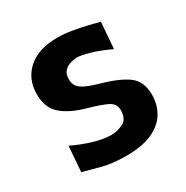

<svg xmlns="http://www.w3.org/2000/svg" viewBox="-137 -678 783 807"><g transform="rotate(-30 254.0 -274.0)"><path d="M250 13.7Q184.6 13.7 134.5 0.5Q84.5 -12.7 51.3 -22L60.5 -145Q105.5 -123 154.3 -108.4Q203.1 -93.8 240.7 -93.8Q275.4 -95.2 300.5 -109.6Q325.7 -124 325.7 -165Q325.7 -195.3 298.8 -209.7Q272 -224.1 203.1 -243.7Q131.8 -263.7 92.5 -298.3Q53.2 -333 53.2 -397.9Q53.2 -472.2 104 -517.1Q154.8 -562 247.1 -562Q279.3 -562 315.4 -555.9Q351.6 -549.8 384.3 -542Q417 -534.2 439 -527.8L429.2 -400.9Q378.9 -424.8 336.9 -436.8Q294.9 -448.7 274.9 -448.7Q260.3 -447.8 242.9 -442.6Q225.6 -437.5 213.4 -424.3Q201.2 -411.1 201.2 -385.3Q201.2 -355.5 222.7 -339.1Q244.1 -322.8 298.8 -307.1Q386.2 -283.2 429 -252.2Q471.7 -221.2 471.7 -155.8Q471.7 -107.4 448.7 -69.1Q425.8 -30.8 377 -8.5Q328.1 13.7 250 13.7Z"/></g></svg>

Font: Pinar DS4-SemiBold
Style: Regular
Weight: 600
Designer: Amin Abedi
Version: Version 2.000